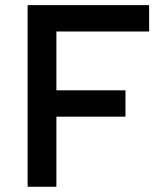

<svg xmlns="http://www.w3.org/2000/svg" viewBox="-20 -713 626 733"><path d="M85.4 0V-693.4H195.3V0ZM85.4 -267.6V-368.2H459V-267.6ZM85.4 -592.8V-693.4H549.3V-592.8Z"/></svg>

Font: Cascadia Mono Medium
Style: Regular
Weight: 500
Monospace: yes
Designer: Aaron Bell
Foundry: Saja Typeworks
Version: Version 2407.024